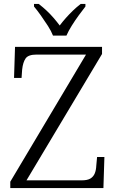

<svg xmlns="http://www.w3.org/2000/svg" viewBox="-20 -951 589 971"><path d="M32 0V-32L415 -675H165Q123 -675 109.5 -655.5Q96 -636 92 -599L89 -557H51L56 -714H496V-678L114 -39H394Q422 -39 437 -48Q452 -57 459 -73.5Q466 -90 467 -114L471 -157H508L503 0ZM248 -771Q239 -794 222 -820.5Q205 -847 186.5 -873Q168 -899 152 -918V-931H176Q198 -914 216.5 -896.5Q235 -879 251 -860.5Q267 -842 282 -822Q297 -842 313.5 -860.5Q330 -879 348 -896.5Q366 -914 388 -931H412V-918Q397 -899 378 -873Q359 -847 342.5 -820.5Q326 -794 316 -771Z"/></svg>

Font: Noto Serif Gujarati Light
Style: Regular
Weight: 300
Version: Version 2.102